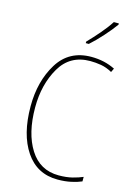

<svg xmlns="http://www.w3.org/2000/svg" viewBox="-140 -1024 781 1107"><g transform="rotate(15 250.0 -470.5)"><path d="M290 -792Q325 -823 363.5 -866Q402 -909 427 -944V-951H397Q374 -915 340 -875.5Q306 -836 272 -801V-792ZM460 -17V-44Q435 -33 399.5 -24Q364 -15 318 -15Q206 -15 146 -110Q86 -205 86 -359Q86 -496 145 -597.5Q204 -699 325 -699Q356 -699 389 -693.5Q422 -688 456 -669L467 -692Q403 -724 325 -724Q192 -724 125.5 -616Q59 -508 59 -359Q59 -191 127 -90.5Q195 10 318 10Q362 10 398.5 2Q435 -6 460 -17Z"/></g></svg>

Font: Noto Sans Mono UI Condensed Thin
Style: Regular
Weight: 250
Width: 3
Designer: Monotype Design team
Foundry: Monotype Imaging Inc.
Version: 1.000